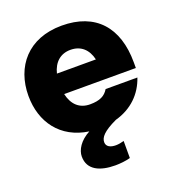

<svg xmlns="http://www.w3.org/2000/svg" viewBox="-135 -637 866 954"><g transform="rotate(-20 298.0 -160.0)"><path d="M313 212C336 212 369 209 392 202V112C378 116 363 119 349 119C321 119 299 109 299 85C299 60 319 34 392 0C479 -24 538 -83 564 -161H396C378 -131 351 -116 298 -116C243 -116 207 -149 194 -208H573V-238C573 -423 477 -532 298 -532C120 -532 24 -414 24 -260C24 -121 102 -12 248 9C195 37 170 79 170 114C170 185 232 212 313 212ZM195 -316C209 -372 245 -404 298 -404C352 -404 388 -372 401 -316Z"/></g></svg>

Font: Aspekta 850
Style: Regular
Weight: 850
Designer: Ivo Dolenc
Version: Version 2.000